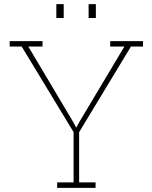

<svg xmlns="http://www.w3.org/2000/svg" viewBox="-20 -910 738 930"><path d="M256.8 0V-26.4H336.4V-270L85 -684.6H26.9V-710.9H186V-684.6H117.2L336.4 -315.9L349.1 -291.5L349.6 -292.5L362.3 -315.9L582.5 -684.6H513.7V-710.9H672.9V-684.6H614.3L363.3 -270V-26.4H442.9V0ZM409.2 -822.8V-890.1H444.3V-822.8ZM252.9 -822.8V-890.1H288.6V-822.8Z"/></svg>

Font: Roboto Slab Thin
Style: Regular
Weight: 100
Designer: Google
Version: Version 2.000; ttfautohint (v1.8.1.43-b0c9)